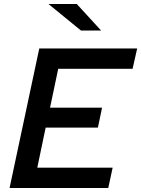

<svg xmlns="http://www.w3.org/2000/svg" viewBox="-20 -943 708 963"><path d="M28 0 177 -700H668L645 -598H272L231 -403H492L471 -303H209L167 -102H545L523 0ZM365 -923 487 -790H386L223 -923Z"/></svg>

Font: Red Hat Text Medium
Style: Italic
Weight: 500
Italic angle: -12°
Designer: Pentagram / MCKL
Foundry: Pentagram / MCKL
Version: Version 1.003; Red Hat Text Medium Italic